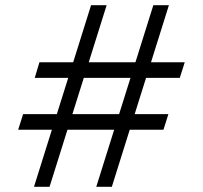

<svg xmlns="http://www.w3.org/2000/svg" viewBox="-20 -720 782 740"><path d="M114 -420 132 -480H262L331 -700H391L322 -480H502L571 -700H631L562 -480H692L673 -420H543L499 -280H629L610 -220H480L411 0H351L420 -220H240L171 0H111L180 -220H50L69 -280H199L243 -420ZM303 -420 259 -280H439L483 -420Z"/></svg>

Font: Croissant One
Style: Regular
Weight: 400
Designer: Eduardo Rodriguez Tunni
Foundry: Eduardo Rodriguez Tunni
Version: Version 1.001